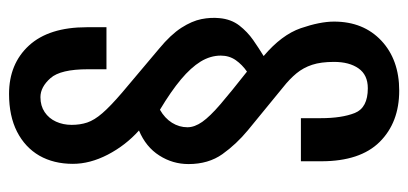

<svg xmlns="http://www.w3.org/2000/svg" viewBox="-264 -646 920 433"><g transform="rotate(-90 196.5 -430.0)"><path d="M208 9.8C254.6 9.8 292.2 -3.7 320.8 -30.5C349.4 -57.4 363.8 -92.9 363.8 -137.2C363.8 -158.4 358.8 -183.3 348.9 -212.2C338.9 -241 318 -268.9 286.1 -295.9C297.9 -303.1 309.9 -311 322.3 -319.6C334.6 -328.2 345.5 -338.6 355 -350.8C364.4 -363 370 -377.9 371.6 -395.5C372.9 -408.5 372.2 -422.1 369.4 -436.3C366.6 -450.4 360.1 -465.5 349.9 -481.4C339.6 -497.4 323.9 -514.2 302.7 -531.7L203.6 -615.2C183.1 -632.8 167.6 -647.6 157.2 -659.7C146.8 -671.7 139.8 -683.1 136.2 -693.8C132.6 -704.6 130.9 -716.3 130.9 -729C130.9 -741.7 133.3 -753.4 138.2 -764.2C143.1 -774.9 150.2 -783.4 159.7 -789.8C169.1 -796.1 180.3 -799.3 193.4 -799.3C208.7 -799.3 223 -791.7 236.3 -776.6C249.7 -761.5 256.3 -733.4 256.3 -692.4V-650.4H351.1V-694.8C351.1 -751.8 337.3 -795.2 309.8 -825.2C282.3 -855.1 245.9 -870.1 200.7 -870.1C167.5 -870.1 139.1 -864.1 115.5 -852.1C91.9 -840 73.9 -823.2 61.5 -801.8C49.2 -780.3 43 -755 43 -726.1C43 -700.4 49.9 -674.2 63.7 -647.5C77.6 -620.8 95.7 -597.3 118.2 -577.1C93.4 -566.7 74.6 -551.4 61.8 -531.2C48.9 -511.1 42.5 -489.1 42.5 -465.3C42.5 -435.4 50 -409.9 64.9 -388.9C79.9 -367.9 97.8 -348.8 118.7 -331.5L215.3 -252.4C228 -242.4 238.6 -232.2 247.1 -221.9C255.5 -211.7 262 -199.9 266.4 -186.5C270.8 -173.2 272.9 -156.7 272.9 -137.2C272.9 -114.4 268.1 -96 258.3 -82C248.5 -68 233.6 -61 213.4 -61C184.1 -61 165.5 -70.8 157.7 -90.3C149.9 -109.9 146 -135.4 146 -167V-211.9H48.8V-166C48.8 -107.4 63.4 -63.5 92.5 -34.2C121.7 -4.9 160.2 9.8 208 9.8ZM251 -333.5C220.4 -357.6 195.9 -377.5 177.5 -393.3C159.1 -409.1 145.8 -422.8 137.7 -434.3C129.6 -445.9 125.5 -457 125.5 -467.8C125.5 -480.1 128.9 -491.8 135.7 -502.7C142.6 -513.6 152.3 -522.6 165 -529.8C192.7 -513.2 215.5 -497.4 233.4 -482.4C251.3 -467.4 264.7 -452.6 273.7 -438C282.6 -423.3 287.1 -408.2 287.1 -392.6C287.1 -379.9 283.7 -368.7 276.9 -358.9C270 -349.1 261.4 -340.7 251 -333.5Z"/></g></svg>

Font: Antonio
Style: Regular
Weight: 400
Designer: Vernon Adams
Foundry: Vernon Adams
Version: Version 1.002